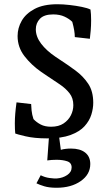

<svg xmlns="http://www.w3.org/2000/svg" viewBox="-20 -643 509 906"><path d="M202 10Q142 10 100 0Q58 -10 52 -13Q51 -22 50.5 -34Q50 -46 50 -61Q50 -83 52 -107Q54 -131 58 -160L127 -152Q127 -142 129 -122Q131 -102 138 -81Q152 -66 172 -55.5Q192 -45 221 -45Q257 -45 280 -60.5Q303 -76 314.5 -99Q326 -122 326 -147Q326 -180 308 -203Q290 -226 262.5 -244.5Q235 -263 205 -283L174 -304Q128 -336 95.5 -378Q63 -420 63 -473Q63 -511 82.5 -545Q102 -579 143.5 -601Q185 -623 251 -623Q277 -623 308 -619.5Q339 -616 366 -610.5Q393 -605 407 -598Q410 -577 410 -547Q410 -522 408 -499Q406 -476 404 -460L333 -468Q333 -497 321 -540Q307 -554 284.5 -564.5Q262 -575 231 -575Q188 -575 168.5 -554.5Q149 -534 149 -505Q149 -470 174 -437Q199 -404 242 -375L260 -363Q300 -337 336.5 -310Q373 -283 396.5 -247.5Q420 -212 420 -158Q420 -131 411 -102Q402 -73 379 -47.5Q356 -22 313 -6Q270 10 202 10ZM247 243Q212 243 189 236Q166 229 152 222L172 184Q192 194 214 197Q236 200 249 199Q276 197 297 183Q318 169 318 147Q318 125 297 118Q276 111 247 111Q223 111 203 114L211 4Q223 5 235 4.5Q247 4 259 3L267 64Q277 61 289.5 59.5Q302 58 315 58Q358 58 382 77Q406 96 406 131Q406 180 361 211.5Q316 243 247 243ZM269 76Q270 76 269 76Z"/></svg>

Font: Maname
Style: Regular
Weight: 400
Designer: Pathum Egodawatta
Foundry: mooniak
Version: Version 1.000; ttfautohint (v1.8.4.7-5d5b)